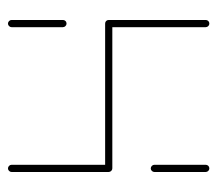

<svg xmlns="http://www.w3.org/2000/svg" viewBox="-52 -507 558 494"><g transform="rotate(-90 227.0 -260.0)"><path d="M40.7 -0.4Q37 -0.4 34.3 -3.1Q31.5 -5.9 31.5 -9.6V-141.9Q31.5 -145.6 34.3 -148.3Q37 -151.1 40.7 -151.1Q44.4 -151.1 47.2 -148.3Q50 -145.6 50 -141.9V-9.6Q50 -5.9 47.4 -3.1Q44.8 -0.4 40.7 -0.4ZM40.7 -518.5Q44.4 -518.5 47.2 -515.7Q50 -513 50 -509.3V-259.3Q50 -255.6 47.4 -252.8Q44.8 -250 40.7 -250Q37 -250 34.3 -252.8Q31.5 -255.6 31.5 -259.3V-509.3Q31.5 -513 34.3 -515.7Q37 -518.5 40.7 -518.5ZM413.3 -250H40.7V-268.5H413.3ZM413.3 -268.5Q417.4 -268.5 420 -265.9Q422.6 -263.3 422.6 -259.3V-9.6Q422.6 -5.9 420 -3.1Q417.4 -0.4 413.3 -0.4Q409.6 -0.4 406.9 -3.1Q404.1 -5.9 404.1 -9.6V-259.3Q404.1 -263.3 406.9 -265.9Q409.6 -268.5 413.3 -268.5ZM413.3 -367.8Q409.6 -367.8 406.9 -370.6Q404.1 -373.3 404.1 -377V-509.3Q404.1 -513 406.9 -515.7Q409.6 -518.5 413.3 -518.5Q417 -518.5 419.8 -515.7Q422.6 -513 422.6 -509.3V-377Q422.6 -373.3 420 -370.6Q417.4 -367.8 413.3 -367.8Z"/></g></svg>

Font: 26F Galaxy Sans Hairline
Style: Regular
Weight: 50
Designer: C₂₉H₂₅N₃O₅
Version: Version 1.100